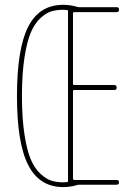

<svg xmlns="http://www.w3.org/2000/svg" viewBox="-20 -760 540 790"><path d="M240.2 -719.7Q212.9 -719.7 191.4 -713.4Q169.9 -707 146.5 -685.5Q123 -664.1 106.9 -626.5Q90.8 -588.9 80.6 -522.5Q70.3 -456.1 70.3 -365.2Q70.3 -274.4 80.6 -207.5Q90.8 -140.6 106.9 -103.5Q123 -66.4 146.5 -44.9Q169.9 -23.4 191.4 -16.6Q212.9 -9.8 240.2 -9.8Q242.2 -9.8 247.1 -10.3Q252 -10.7 254.9 -10.7Q259.8 -10.7 259.8 -15.6V-713.9Q259.8 -718.8 254.9 -718.8Q252 -718.8 247.1 -719.2Q242.2 -719.7 240.2 -719.7ZM240.2 9.8Q142.6 9.8 96.2 -80.6Q49.8 -170.9 49.8 -364.7Q49.8 -558.6 95.7 -649.4Q141.6 -740.2 240.2 -740.2Q268.6 -740.2 294.9 -732.4Q300.8 -730.5 304.7 -730.5H460Q469.7 -730.5 469.7 -720.2Q469.7 -710 460 -710H285.2Q280.3 -710 280.3 -705.1V-415Q280.3 -410.2 285.2 -410.2H450.2Q460 -410.2 460 -399.9Q460 -389.6 450.2 -389.6H285.2Q280.3 -389.6 280.3 -384.8V-25.4Q280.3 -20.5 285.2 -19.5H460Q469.7 -19.5 469.7 -9.8Q469.7 0 460 0H304.7Q300.8 0 294.9 2Q268.6 9.8 240.2 9.8Z"/></svg>

Font: Rounded Mgen+ 1mn thin
Style: Regular
Weight: 100
Designer: [Source Han Sans]
Ryoko NISHIZUKA  (kana & ideographs); Paul D. Hunt (Latin, Greek & Cyrillic); Wenlong ZHANG  (bopomofo
Version: Version 1.059.20150602